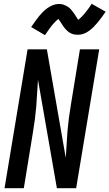

<svg xmlns="http://www.w3.org/2000/svg" viewBox="-20 -996 579 1016"><path d="M4 0 126 -735H228L291 -373L328 -161Q331 -196 332.5 -231Q334 -266 337 -301Q340 -336 344.5 -371Q349 -406 355 -441L403 -735H505L383 0H281L181 -574Q178 -539 176.5 -504Q175 -469 172 -434Q169 -399 164.5 -364Q160 -329 154 -294L106 0ZM218 -810 145 -853Q157 -870 167.5 -885Q178 -900 188 -912Q198 -924 208 -934Q218 -944 231.5 -953.5Q245 -963 260.5 -969Q276 -975 291 -975Q297 -975 302 -974.5Q307 -974 312 -972.5Q317 -971 322 -969Q327 -967 331.5 -964.5Q336 -962 340 -959.5Q344 -957 347.5 -954Q351 -951 355 -946.5Q359 -942 362 -938Q365 -934 368 -930Q371 -926 373.5 -922.5Q376 -919 378.5 -915Q381 -911 383.5 -907Q386 -903 389 -898.5Q392 -894 394 -891Q398 -894 403.5 -899Q409 -904 412.5 -907.5Q416 -911 419.5 -915Q423 -919 427 -924Q431 -929 435.5 -934.5Q440 -940 445 -946.5Q450 -953 455 -960.5Q460 -968 465 -976L539 -934Q527 -916 516 -901.5Q505 -887 495 -875Q485 -863 475 -853Q465 -843 451.5 -833Q438 -823 423 -817.5Q408 -812 392 -812Q383 -812 374 -813.5Q365 -815 356.5 -819Q348 -823 341.5 -828Q335 -833 328.5 -840Q322 -847 317 -854Q312 -861 308 -867.5Q304 -874 298 -883Q292 -892 289 -896Q285 -893 279.5 -888Q274 -883 271 -879.5Q268 -876 264 -872Q260 -868 256 -863Q252 -858 247.5 -852Q243 -846 238.5 -839.5Q234 -833 229 -826Q224 -819 218 -810Z"/></svg>

Font: Iosevka Curly Semibold Oblique
Style: Regular
Weight: 600
Italic angle: -9°
Monospace: yes
Designer: Belleve Invis
Foundry: Belleve Invis
Version: Version 11.1.0; ttfautohint (v1.8.3)